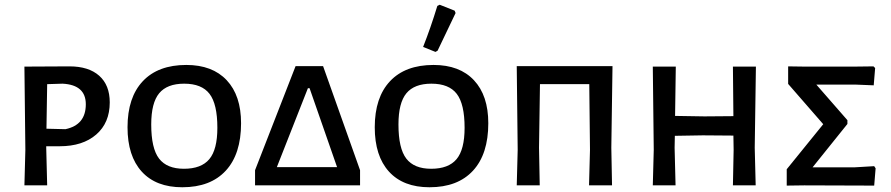

<svg xmlns="http://www.w3.org/2000/svg" viewBox="-20 -782 3758 810"><path d="M273 -502Q354 -502 398.5 -462.5Q443 -423 443 -350Q443 -264 386 -214.5Q329 -165 232 -165H175V-159L179 0H83L87 -150L83 -501ZM256 -237Q342 -255 342 -342Q342 -424 244 -429L179 -427L176 -239Z M766 -508Q876 -508 936.5 -443.5Q997 -379 997 -262Q997 -132 932.5 -62Q868 8 749 8Q638 8 578 -58Q518 -124 518 -245Q518 -371 582.5 -439.5Q647 -508 766 -508ZM757 -429Q685 -429 651.5 -388.5Q618 -348 618 -257Q618 -156 651 -113Q684 -70 756 -70Q829 -70 863 -110.5Q897 -151 897 -243Q897 -343 864 -386Q831 -429 757 -429Z M1056 0V-64L1227 -503H1343L1499 -64V0ZM1148 -77H1402L1286 -410H1279Z M1825 -757 1835 -762 1898 -737 1902 -727 1826 -568 1817 -563 1765 -584Q1797 -665 1825 -757ZM1809 -508Q1919 -508 1979.5 -443.5Q2040 -379 2040 -262Q2040 -132 1975.5 -62Q1911 8 1792 8Q1681 8 1621 -58Q1561 -124 1561 -245Q1561 -371 1625.5 -439.5Q1690 -508 1809 -508ZM1800 -429Q1728 -429 1694.5 -388.5Q1661 -348 1661 -257Q1661 -156 1694 -113Q1727 -70 1799 -70Q1872 -70 1906 -110.5Q1940 -151 1940 -243Q1940 -343 1907 -386Q1874 -429 1800 -429Z M2564 -503 2559 -159 2562 0H2465L2469 -150L2466 -427H2258L2254 -159L2257 0H2160L2164 -150L2160 -503Z M3169 -501 3164 -159 3168 0H3072L3075 -150L3074 -210L2945 -211L2827 -209L2826 -159L2830 0H2734L2738 -150L2734 -501H2831L2828 -293L2952 -291L3074 -292L3072 -501Z M3665 -502 3672 -495 3666 -422 3592 -425H3424L3555 -275V-259L3408 -76H3584L3668 -81L3674 -72L3668 1L3373 0L3299 1V-68L3453 -258L3305 -428V-502L3375 -501H3584Z"/></svg>

Font: Alegreya Sans SC Medium
Style: Regular
Weight: 500
Designer: Juan Pablo del Peral
Foundry: Huerta Tipografica
Version: Version 2.001;PS 002.001;hotconv 1.0.88;makeotf.lib2.5.64775